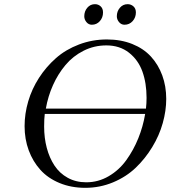

<svg xmlns="http://www.w3.org/2000/svg" viewBox="-20 -902 825 930"><path d="M99.1 -291Q99.1 -351.1 116.7 -411.1Q134.3 -471.2 168.9 -524.9Q203.6 -578.6 251 -620.4Q298.3 -662.1 362.5 -686.5Q426.8 -710.9 498 -710.9Q565.4 -710.9 620.4 -689Q675.3 -667 710.9 -628.2Q746.6 -589.4 765.9 -536.9Q785.2 -484.4 785.2 -422.9Q785.2 -365.7 768.3 -305.7Q751.5 -245.6 717.5 -189.7Q683.6 -133.8 637.5 -89.6Q591.3 -45.4 527.6 -18.8Q463.9 7.8 393.1 7.8Q324.7 7.8 268.6 -15.4Q212.4 -38.6 175.8 -79.1Q139.2 -119.6 119.1 -173.8Q99.1 -228 99.1 -291ZM193.8 -289.1Q193.8 -233.9 206.5 -185.8Q219.2 -137.7 243.9 -100.1Q268.6 -62.5 308.1 -40.8Q347.7 -19 397.9 -19Q456.1 -19 506.6 -48.6Q557.1 -78.1 592 -126.7Q627 -175.3 649.9 -232.2Q672.9 -289.1 683.1 -350.1H196.8Q193.8 -326.2 193.8 -289.1ZM202.1 -376H687Q689.9 -401.9 689.9 -428.2Q689.9 -499.5 669.7 -555.7Q649.4 -611.8 604.5 -647Q559.6 -682.1 495.1 -682.1Q436 -682.1 384.8 -656.2Q333.5 -630.4 297.1 -586.9Q260.7 -543.5 236.6 -489.5Q212.4 -435.5 202.1 -376ZM388.2 -823.2Q388.2 -847.2 402.8 -864.5Q417.5 -881.8 439.9 -881.8Q456.1 -881.8 467.5 -871.3Q479 -860.8 479 -841.8Q479 -816.9 463.6 -799.6Q448.2 -782.2 424.8 -782.2Q409.2 -782.2 398.7 -794.9Q388.2 -807.6 388.2 -823.2ZM545.9 -823.2Q545.9 -847.2 560.8 -864.5Q575.7 -881.8 598.1 -881.8Q614.3 -881.8 626.2 -871.3Q638.2 -860.8 638.2 -841.8Q638.2 -817.4 622.6 -799.8Q606.9 -782.2 583 -782.2Q567.4 -782.2 556.6 -794.9Q545.9 -807.6 545.9 -823.2Z"/></svg>

Font: Dehuti Alt
Style: Bold-Italic
Weight: 700
Version: Version 1.2